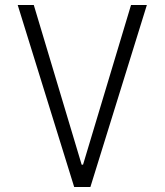

<svg xmlns="http://www.w3.org/2000/svg" viewBox="-20 -750 660 770"><path d="M51 -730 277.5 0H342.5L569 -730H505.5L313 -89.5H307.5L115.5 -730Z"/></svg>

Font: Monaspace Neon ExtraLight
Style: Regular
Weight: 200
Designer: Riley Cran & the Lettermatic Team
Foundry: Lettermatic
Version: Version 1.200 (Monaspace Neon)